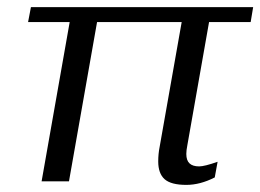

<svg xmlns="http://www.w3.org/2000/svg" viewBox="-20 -510 732 540"><path d="M425 -56Q425 -77 429 -97L491 -448H253L174 0H97L176 -448H59L67 -490H692L685 -448H568L507 -102Q504 -87 504 -77Q504 -59 513 -50.5Q522 -42 540 -42Q555 -42 592 -55L584 -11Q543 10 504 10Q461 10 443 -6Q425 -22 425 -56Z"/></svg>

Font: Fahkwang Light
Style: Italic
Weight: 300
Italic angle: -10°
Version: Version 1.000; ttfautohint (v1.6)